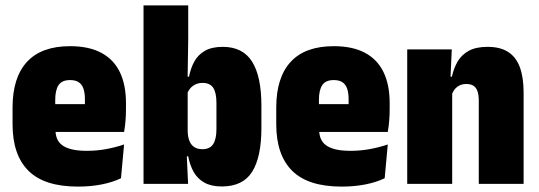

<svg xmlns="http://www.w3.org/2000/svg" viewBox="-20 -681 1996 711"><path d="M268.5 10Q144.5 10 85.5 -48.5Q26.5 -107 26.5 -221V-283Q26.5 -394 80 -452Q133.5 -510 239.5 -510Q309 -510 355 -485.5Q401 -461 423.8 -414Q446.5 -367 446.5 -299V-276.5Q446.5 -255 444.8 -233.5Q443 -212 439.5 -192.5H293Q294 -230 294.2 -260Q294.5 -290 294.5 -311.5Q294.5 -336 289.2 -352Q284 -368 272 -376.2Q260 -384.5 239.5 -384.5Q209.5 -384.5 197 -366Q184.5 -347.5 184.5 -311V-254L185.5 -232V-199.5Q185.5 -182 191.2 -167.8Q197 -153.5 210.2 -143.5Q223.5 -133.5 245.8 -128Q268 -122.5 302 -122.5Q339 -122.5 373.8 -129Q408.5 -135.5 439.5 -146L428 -21Q398.5 -6.5 357.5 1.8Q316.5 10 268.5 10ZM121.5 -192.5V-295.5H405V-192.5Z M801.5 9.5Q762 9.5 736.8 -4.8Q711.5 -19 697.2 -44.2Q683 -69.5 677 -102H635L675 -198Q675 -176 681 -160.2Q687 -144.5 699.2 -136.5Q711.5 -128.5 729.5 -128.5Q757 -128.5 769.2 -147Q781.5 -165.5 781.5 -203V-300Q781.5 -338 769.5 -356Q757.5 -374 730 -374Q716 -374 704.5 -368.8Q693 -363.5 685 -354.2Q677 -345 673 -333L644 -397H680Q686 -428.5 699.8 -453.5Q713.5 -478.5 739 -493Q764.5 -507.5 805 -507.5Q879 -507.5 913.5 -452.8Q948 -398 948 -289.5V-207Q948 -99.5 913.8 -45Q879.5 9.5 801.5 9.5ZM511.5 0V-661H677V-535L674.5 -377L675 -364V-134.5L671 -119.5L676.5 0Z M1245 10Q1121 10 1062 -48.5Q1003 -107 1003 -221V-283Q1003 -394 1056.5 -452Q1110 -510 1216 -510Q1285.5 -510 1331.5 -485.5Q1377.5 -461 1400.2 -414Q1423 -367 1423 -299V-276.5Q1423 -255 1421.2 -233.5Q1419.5 -212 1416 -192.5H1269.5Q1270.5 -230 1270.8 -260Q1271 -290 1271 -311.5Q1271 -336 1265.8 -352Q1260.5 -368 1248.5 -376.2Q1236.5 -384.5 1216 -384.5Q1186 -384.5 1173.5 -366Q1161 -347.5 1161 -311V-254L1162 -232V-199.5Q1162 -182 1167.8 -167.8Q1173.5 -153.5 1186.8 -143.5Q1200 -133.5 1222.2 -128Q1244.5 -122.5 1278.5 -122.5Q1315.5 -122.5 1350.2 -129Q1385 -135.5 1416 -146L1404.5 -21Q1375 -6.5 1334 1.8Q1293 10 1245 10ZM1098 -192.5V-295.5H1381.5V-192.5Z M1753 0V-307.5Q1753 -327.5 1748.8 -341.5Q1744.5 -355.5 1734.2 -362.8Q1724 -370 1706.5 -370Q1693 -370 1682.2 -364.8Q1671.5 -359.5 1664.2 -350.8Q1657 -342 1653 -330.5L1623.5 -397H1653.5Q1660 -428 1674.5 -453Q1689 -478 1715.8 -492.8Q1742.5 -507.5 1785.5 -507.5Q1832 -507.5 1861.5 -488.8Q1891 -470 1905 -432.2Q1919 -394.5 1919 -337.5V0ZM1488 0V-498H1653L1647.5 -378.5L1654.5 -369.5V0Z"/></svg>

Font: Anek Odia SemiCondensed ExtraBold
Style: Regular
Weight: 800
Width: 4
Designer: Yesha Goshar & Mahesh Sahu (Odia), Yesha Goshar (Latin)
Foundry: Ek Type
Version: Version 1.003